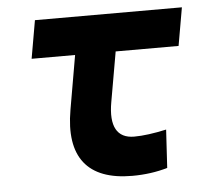

<svg xmlns="http://www.w3.org/2000/svg" viewBox="-44 -564 673 619"><g transform="rotate(-5 293.0 -254.5)"><path d="M359.9 9.8C400.4 9.8 439.5 4.4 474.1 -5.9L481.4 -129.4C441.4 -120.6 405.8 -115.7 377 -115.7C321.3 -115.7 299.3 -155.8 313 -232.9L341.3 -394.5H544.9L566.4 -517.6H90.8L69.3 -394.5H210L179.7 -219.7C153.3 -68.8 214.8 9.8 359.9 9.8Z"/></g></svg>

Font: Cascadia Mono PL
Style: Bold Italic
Weight: 700
Italic angle: -10°
Monospace: yes
Designer: Aaron Bell
Foundry: Saja Typeworks
Version: Version 2404.023